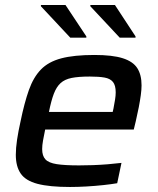

<svg xmlns="http://www.w3.org/2000/svg" viewBox="-20 -737 629 765"><path d="M259 8Q177 8 129.5 -4.5Q82 -17 62.5 -45.5Q43 -74 43 -120Q43 -147 48 -180.5Q53 -214 62 -254Q77 -327 95 -378Q113 -429 143 -460Q173 -491 224 -504.5Q275 -518 356 -518Q428 -518 469 -505Q510 -492 527 -465.5Q544 -439 544 -397Q544 -380 541 -358Q538 -336 533 -310Q528 -284 521 -254L513 -221H160Q155 -197 151.5 -177.5Q148 -158 148 -143Q148 -116 161 -102Q174 -88 206 -83Q238 -78 295 -78Q319 -78 349 -79Q379 -80 409.5 -82.5Q440 -85 464 -88L447 -7Q424 -3 391.5 0.5Q359 4 324.5 6Q290 8 259 8ZM175 -291H429L432 -304Q436 -325 438.5 -340.5Q441 -356 441 -369Q441 -397 430 -410.5Q419 -424 396.5 -428Q374 -432 338 -432Q293 -432 265.5 -426.5Q238 -421 221.5 -406Q205 -391 194.5 -363.5Q184 -336 175 -291ZM260 -587 143 -712V-717H241L324 -592V-587ZM457 -587 340 -712V-717H438L520 -592V-587Z"/></svg>

Font: Saira SemiExpanded Medium
Style: Italic
Weight: 500
Width: 6
Italic angle: -12°
Designer: Hector Gatti with collaboration of the Omnibus-Type team
Foundry: Omnibus-Type
Version: Version 1.101